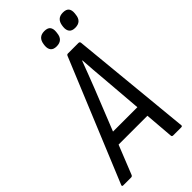

<svg xmlns="http://www.w3.org/2000/svg" viewBox="-280 -883 950 950"><g transform="rotate(-45 195.0 -408.0)"><path d="M-22 0Q-32 0 -28 -9L235 -646Q238 -655 245 -655H319Q328 -655 329 -646L391 -9Q393 0 383 0H327Q318 0 318 -9L283 -439Q280 -474 277 -509.5Q274 -545 272 -580H270Q257 -545 243.5 -510Q230 -475 216 -439L44 -9Q41 0 33 0ZM91 -159 116 -224H312L318 -159ZM361 -719Q339 -719 329.5 -731Q320 -743 322 -764L323 -772Q329 -816 371 -816Q394 -816 403 -804.5Q412 -793 410 -772L409 -764Q405 -719 361 -719ZM231 -719Q209 -719 199.5 -731Q190 -743 192 -764L193 -772Q199 -816 241 -816Q264 -816 273 -804.5Q282 -793 280 -772L279 -764Q275 -719 231 -719Z"/></g></svg>

Font: Sofia Sans Condensed
Style: Italic
Weight: 400
Italic angle: -9°
Designer: Botio Nikoltchev, Ani Petrova
Foundry: lettersoup
Version: Version 4.101